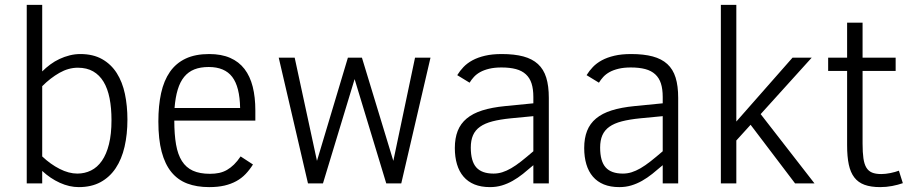

<svg xmlns="http://www.w3.org/2000/svg" viewBox="-20 -747 3719 782"><path d="M499 -259.8Q499 -199.7 487.3 -149.2Q475.6 -98.6 451.2 -62Q426.8 -25.4 389.4 -5.1Q352.1 15.1 300.8 15.1Q262.7 15.1 223.9 -2.4Q185.1 -20 151.9 -50.8V0H88.9V-727.1H151.9V-456.1Q167 -471.2 184.8 -484.4Q202.6 -497.6 222.4 -506.8Q242.2 -516.1 263.7 -521.5Q285.2 -526.9 307.1 -526.9Q359.4 -526.9 396 -506.1Q432.6 -485.4 455.6 -449.2Q478.5 -413.1 488.8 -364.5Q499 -315.9 499 -259.8ZM434.1 -257.8Q434.1 -307.1 426.3 -346.7Q418.5 -386.2 401.9 -413.8Q385.3 -441.4 359.4 -456.3Q333.5 -471.2 296.9 -471.2Q258.8 -471.2 221.9 -450.2Q185.1 -429.2 151.9 -396V-109.9Q185.5 -78.1 222.9 -59.1Q260.3 -40 294.9 -40Q325.2 -40 350.8 -52.7Q376.5 -65.4 395 -92Q413.6 -118.7 423.8 -159.7Q434.1 -200.7 434.1 -257.8Z M689.9 -255.9Q689.9 -199.7 697 -158.7Q704.1 -117.7 720.9 -91.1Q737.8 -64.5 765.6 -51.8Q793.5 -39.1 835 -39.1Q855.5 -39.1 872.6 -42.7Q889.6 -46.4 904.5 -54.9Q919.4 -63.5 933.1 -76.9Q946.8 -90.3 960 -109.9L1010.3 -77.1Q996.6 -55.2 980.2 -38.1Q963.9 -21 942.6 -9.3Q921.4 2.4 894.3 8.8Q867.2 15.1 832 15.1Q781.2 15.1 742.7 0.5Q704.1 -14.2 678 -46.1Q651.9 -78.1 638.4 -128.9Q625 -179.7 625 -252Q625 -316.9 636.2 -367.9Q647.5 -418.9 672.1 -454.3Q696.8 -489.7 736.1 -508.3Q775.4 -526.9 832 -526.9Q881.8 -526.9 917.5 -511.2Q953.1 -495.6 975.8 -466.1Q998.5 -436.5 1009.3 -393.8Q1020 -351.1 1020 -296.9V-255.9ZM958 -307.1Q956.5 -393.6 925.8 -433.8Q895 -474.1 830.1 -474.1Q796.4 -474.1 771.7 -464.4Q747.1 -454.6 730.2 -434.1Q713.4 -413.6 703.9 -382.1Q694.3 -350.6 690.9 -307.1Z M1614.3 0H1553.2L1424.3 -424.8L1295.4 0H1234.4L1115.2 -512.2H1180.2L1271 -91.8L1397 -512.2H1454.1L1582 -91.8L1670.4 -512.2H1733.4Z M2152.3 0V-74.2Q2130.4 -55.2 2109.9 -38.8Q2089.4 -22.5 2068.1 -10.5Q2046.9 1.5 2024.2 8.3Q2001.5 15.1 1975.6 15.1Q1939.5 15.1 1912.6 4.2Q1885.7 -6.8 1867.9 -27.6Q1850.1 -48.3 1841.3 -77.9Q1832.5 -107.4 1832.5 -144Q1832.5 -184.1 1844.2 -213.9Q1856 -243.7 1880.9 -264.4Q1905.8 -285.2 1944.6 -297.4Q1983.4 -309.6 2037.6 -314.9L2152.3 -326.2V-352.1Q2152.3 -384.3 2145 -407Q2137.7 -429.7 2121.8 -444.3Q2106 -459 2081.3 -465.6Q2056.6 -472.2 2022.5 -472.2Q1993.7 -472.2 1972.4 -467Q1951.2 -461.9 1935.8 -453.4Q1920.4 -444.8 1910.2 -433.6Q1899.9 -422.4 1892.6 -410.2L1842.3 -440.9Q1853 -458.5 1867.9 -474.1Q1882.8 -489.7 1904.5 -501.5Q1926.3 -513.2 1955.3 -520Q1984.4 -526.9 2023.4 -526.9Q2075.2 -526.9 2111.6 -517.1Q2147.9 -507.3 2171.1 -486.1Q2194.3 -464.8 2204.8 -430.9Q2215.3 -397 2215.3 -348.1V0ZM2152.3 -273.9 2060.5 -265.1Q2016.6 -260.7 1985.6 -252.7Q1954.6 -244.6 1935.1 -230.7Q1915.5 -216.8 1906.5 -196Q1897.5 -175.3 1897.5 -146Q1897.5 -90.3 1919.9 -65.2Q1942.4 -40 1990.2 -40Q2008.3 -40 2025.6 -45.4Q2043 -50.8 2062 -61.8Q2081.1 -72.8 2103 -90.1Q2125 -107.4 2152.3 -130.9Z M2679.2 0V-74.2Q2657.2 -55.2 2636.7 -38.8Q2616.2 -22.5 2595 -10.5Q2573.7 1.5 2551 8.3Q2528.3 15.1 2502.4 15.1Q2466.3 15.1 2439.5 4.2Q2412.6 -6.8 2394.8 -27.6Q2377 -48.3 2368.2 -77.9Q2359.4 -107.4 2359.4 -144Q2359.4 -184.1 2371.1 -213.9Q2382.8 -243.7 2407.7 -264.4Q2432.6 -285.2 2471.4 -297.4Q2510.3 -309.6 2564.5 -314.9L2679.2 -326.2V-352.1Q2679.2 -384.3 2671.9 -407Q2664.6 -429.7 2648.7 -444.3Q2632.8 -459 2608.2 -465.6Q2583.5 -472.2 2549.3 -472.2Q2520.5 -472.2 2499.3 -467Q2478 -461.9 2462.6 -453.4Q2447.3 -444.8 2437 -433.6Q2426.8 -422.4 2419.4 -410.2L2369.1 -440.9Q2379.9 -458.5 2394.8 -474.1Q2409.7 -489.7 2431.4 -501.5Q2453.1 -513.2 2482.2 -520Q2511.2 -526.9 2550.3 -526.9Q2602.1 -526.9 2638.4 -517.1Q2674.8 -507.3 2698 -486.1Q2721.2 -464.8 2731.7 -430.9Q2742.2 -397 2742.2 -348.1V0ZM2679.2 -273.9 2587.4 -265.1Q2543.5 -260.7 2512.5 -252.7Q2481.4 -244.6 2461.9 -230.7Q2442.4 -216.8 2433.3 -196Q2424.3 -175.3 2424.3 -146Q2424.3 -90.3 2446.8 -65.2Q2469.2 -40 2517.1 -40Q2535.2 -40 2552.5 -45.4Q2569.8 -50.8 2588.9 -61.8Q2607.9 -72.8 2629.9 -90.1Q2651.9 -107.4 2679.2 -130.9Z M3218.3 0 3037.1 -238.8 2979 -174.8V0H2916V-727.1H2979V-252L3208 -512.2H3286.1L3078.1 -282.2L3297.4 0Z M3657.2 -1Q3637.7 5.9 3613.8 10.5Q3589.8 15.1 3564.9 15.1Q3526.9 15.1 3501 5.6Q3475.1 -3.9 3459.5 -24.4Q3443.8 -44.9 3437 -77.1Q3430.2 -109.4 3430.2 -154.8V-458H3353V-512.2H3430.2V-654.8H3493.2V-512.2H3627.9V-458H3493.2V-162.1Q3493.2 -126.5 3496.6 -102.5Q3500 -78.6 3508.5 -64.5Q3517.1 -50.3 3531.7 -44.2Q3546.4 -38.1 3569.3 -38.1Q3586.4 -38.1 3606.7 -42.2Q3627 -46.4 3641.1 -51.8Z"/></svg>

Font: Clear Sans Light
Style: Regular
Weight: 300
Foundry: Intel Corporation
Version: Version 1.00